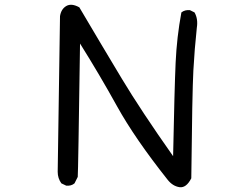

<svg xmlns="http://www.w3.org/2000/svg" viewBox="-20 -750 1040 814"><path d="M260.7 37.1 240.2 27.3Q224.6 5.9 224.6 -21.5L234.4 -681.6Q239.3 -711.9 261.2 -724.6Q283.2 -737.3 316.4 -718.8Q415 -551.8 496.1 -417Q577.1 -282.2 713.9 -87.9Q719.7 -376 724.6 -484.4Q729.5 -592.8 749 -697.3Q763.7 -709 785.2 -707L804.7 -697.3Q820.3 -669.9 814.5 -632.8Q804.7 -542 799.8 -451.2Q794.9 -360.4 791 5.9Q769.5 47.9 740.7 43.5Q711.9 39.1 690.4 11.7Q551.8 -163.1 476.6 -298.8Q401.4 -434.6 319.3 -565.4Q311.5 -19.5 309.6 0L295.9 27.3Q282.2 39.1 260.7 37.1Z"/></svg>

Font: NaikaiFont
Style: Regular
Weight: 400
Version: Version 1.67